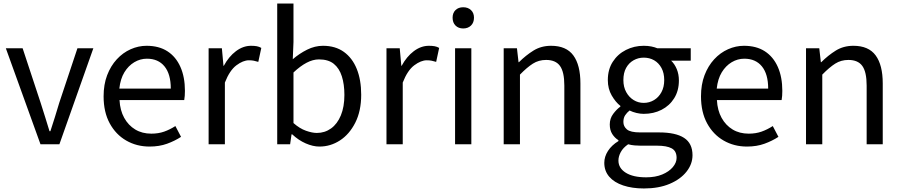

<svg xmlns="http://www.w3.org/2000/svg" viewBox="-20 -816 5097 1086"><path d="M209 0 13 -543H108L210 -234Q223 -194 235.5 -153.5Q248 -113 260 -74H265Q278 -113 290.5 -153.5Q303 -194 315 -234L418 -543H508L316 0Z M826 13Q753 13 694 -21Q635 -55 600.5 -118.5Q566 -182 566 -271Q566 -338 586 -390.5Q606 -443 640.5 -480.5Q675 -518 719 -537.5Q763 -557 809 -557Q879 -557 927 -526Q975 -495 1000.5 -437.5Q1026 -380 1026 -302Q1026 -287 1025 -274Q1024 -261 1022 -250H656Q659 -192 682.5 -149.5Q706 -107 745 -83.5Q784 -60 836 -60Q876 -60 908.5 -71.5Q941 -83 972 -103L1004 -42Q969 -19 925 -3Q881 13 826 13ZM655 -315H946Q946 -397 910.5 -440.5Q875 -484 811 -484Q773 -484 739.5 -464Q706 -444 683.5 -407Q661 -370 655 -315Z M1160 0V-543H1235L1244 -444H1246Q1274 -496 1314.5 -526.5Q1355 -557 1400 -557Q1419 -557 1432.5 -554.5Q1446 -552 1458 -545L1441 -466Q1427 -470 1416 -472.5Q1405 -475 1388 -475Q1355 -475 1317 -446.5Q1279 -418 1252 -349V0Z M1787 13Q1750 13 1709 -5Q1668 -23 1633 -56H1629L1621 0H1548V-796H1640V-578L1636 -481Q1673 -513 1717 -535Q1761 -557 1807 -557Q1877 -557 1925 -522.5Q1973 -488 1998 -426Q2023 -364 2023 -280Q2023 -188 1989.5 -122Q1956 -56 1902.5 -21.5Q1849 13 1787 13ZM1772 -64Q1817 -64 1852.5 -89.5Q1888 -115 1908 -163.5Q1928 -212 1928 -279Q1928 -339 1913.5 -384.5Q1899 -430 1868 -455Q1837 -480 1784 -480Q1750 -480 1714 -461Q1678 -442 1640 -406V-120Q1675 -89 1710.5 -76.5Q1746 -64 1772 -64Z M2166 0V-543H2241L2250 -444H2252Q2280 -496 2320.5 -526.5Q2361 -557 2406 -557Q2425 -557 2438.5 -554.5Q2452 -552 2464 -545L2447 -466Q2433 -470 2422 -472.5Q2411 -475 2394 -475Q2361 -475 2323 -446.5Q2285 -418 2258 -349V0Z M2554 0V-543H2646V0ZM2600 -655Q2573 -655 2556.5 -671.5Q2540 -688 2540 -716Q2540 -743 2556.5 -759Q2573 -775 2600 -775Q2627 -775 2644 -759Q2661 -743 2661 -716Q2661 -688 2644 -671.5Q2627 -655 2600 -655Z M2829 0V-543H2904L2913 -464H2915Q2954 -503 2997.5 -530Q3041 -557 3097 -557Q3183 -557 3223 -502.5Q3263 -448 3263 -344V0H3172V-332Q3172 -409 3147.5 -443Q3123 -477 3069 -477Q3027 -477 2994 -456Q2961 -435 2921 -394V0Z M3622 250Q3556 250 3505 233Q3454 216 3426 183.5Q3398 151 3398 105Q3398 70 3419 37.5Q3440 5 3478 -18V-23Q3457 -36 3443 -58Q3429 -80 3429 -112Q3429 -146 3448.5 -172Q3468 -198 3489 -213V-217Q3462 -238 3440 -276Q3418 -314 3418 -363Q3418 -423 3446 -466.5Q3474 -510 3520.5 -533.5Q3567 -557 3621 -557Q3645 -557 3664.5 -553Q3684 -549 3698 -543H3887V-473H3776Q3796 -454 3808 -425Q3820 -396 3820 -361Q3820 -303 3793.5 -260.5Q3767 -218 3722 -195Q3677 -172 3621 -172Q3602 -172 3580.5 -177Q3559 -182 3541 -191Q3526 -179 3516 -164Q3506 -149 3506 -126Q3506 -101 3526 -84Q3546 -67 3601 -67H3708Q3802 -67 3849.5 -36Q3897 -5 3897 62Q3897 112 3863 155Q3829 198 3767.5 224Q3706 250 3622 250ZM3621 -234Q3653 -234 3679.5 -250Q3706 -266 3721.5 -295Q3737 -324 3737 -363Q3737 -403 3721.5 -431.5Q3706 -460 3680 -475Q3654 -490 3621 -490Q3590 -490 3563.5 -475Q3537 -460 3521.5 -432Q3506 -404 3506 -363Q3506 -324 3522 -295Q3538 -266 3564 -250Q3590 -234 3621 -234ZM3635 187Q3687 187 3725.5 171Q3764 155 3785.5 129.5Q3807 104 3807 77Q3807 38 3779 23Q3751 8 3697 8H3603Q3588 8 3569.5 6.5Q3551 5 3533 0Q3504 20 3491 44.5Q3478 69 3478 92Q3478 135 3519.5 161Q3561 187 3635 187Z M4205 13Q4132 13 4073 -21Q4014 -55 3979.5 -118.5Q3945 -182 3945 -271Q3945 -338 3965 -390.5Q3985 -443 4019.5 -480.5Q4054 -518 4098 -537.5Q4142 -557 4188 -557Q4258 -557 4306 -526Q4354 -495 4379.5 -437.5Q4405 -380 4405 -302Q4405 -287 4404 -274Q4403 -261 4401 -250H4035Q4038 -192 4061.5 -149.5Q4085 -107 4124 -83.5Q4163 -60 4215 -60Q4255 -60 4287.5 -71.5Q4320 -83 4351 -103L4383 -42Q4348 -19 4304 -3Q4260 13 4205 13ZM4034 -315H4325Q4325 -397 4289.5 -440.5Q4254 -484 4190 -484Q4152 -484 4118.5 -464Q4085 -444 4062.5 -407Q4040 -370 4034 -315Z M4539 0V-543H4614L4623 -464H4625Q4664 -503 4707.5 -530Q4751 -557 4807 -557Q4893 -557 4933 -502.5Q4973 -448 4973 -344V0H4882V-332Q4882 -409 4857.5 -443Q4833 -477 4779 -477Q4737 -477 4704 -456Q4671 -435 4631 -394V0Z"/></svg>

Font: Noto Sans TC Thin
Style: Regular
Weight: 400
Version: Version 2.004-H2;hotconv 1.0.118;makeotfexe 2.5.65603